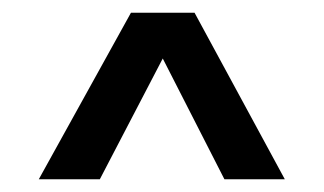

<svg xmlns="http://www.w3.org/2000/svg" viewBox="-20 -614 510 302"><path d="M137 -332H41L186 -594H286L428 -332H333L236 -522Z"/></svg>

Font: Hind Madurai Medium
Style: Regular
Weight: 500
Designer: Jyotish Sonowal
Foundry: Indian Type Foundry
Version: Version 1.001;PS 1.0;hotconv 1.0.86;makeotf.lib2.5.63406; tt